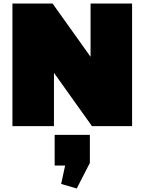

<svg xmlns="http://www.w3.org/2000/svg" viewBox="-20 -720 825 1096"><path d="M734 -700V0H505L219 -401H288V0H51V-700H280L566 -299H497V-700ZM493 50V210L418 356L329 330L377 109L470 225H292V50Z"/></svg>

Font: Pathway Extreme SemiCondensed Black
Style: Regular
Weight: 900
Width: 4
Version: Version 1.001;gftools[0.9.26]